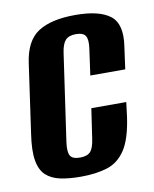

<svg xmlns="http://www.w3.org/2000/svg" viewBox="-65 -555 496 617"><g transform="rotate(-10 183.0 -246.5)"><path d="M150 11Q112 11 83.5 5Q55 -1 37 -17.5Q19 -34 13.5 -66.5Q8 -99 16 -152L48 -377Q58 -449 100.5 -476.5Q143 -504 222 -504Q300 -504 335.5 -476.5Q371 -449 360 -377L350 -304H236L248 -390Q252 -419 244.5 -431Q237 -443 213 -443Q190 -443 179 -431Q168 -419 164 -390L123 -105Q119 -74 126.5 -62Q134 -50 158 -50Q182 -50 192.5 -62Q203 -74 207 -105L221 -200H335L329 -152Q319 -82 296 -47Q273 -12 236.5 -0.5Q200 11 150 11Z"/></g></svg>

Font: Alumni Sans
Style: Bold Italic
Weight: 700
Italic angle: -8°
Designer: Robert E. Leuschke
Foundry: Robert E. Leuschke
Version: Version 1.016